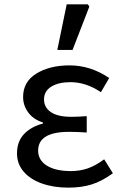

<svg xmlns="http://www.w3.org/2000/svg" viewBox="-20 -848 566 881"><path d="M58 -144Q58 -199 90.5 -233Q123 -267 177 -281V-286Q133 -300 109.5 -332Q86 -364 86 -403Q86 -473 147 -510.5Q208 -548 299 -548Q396 -548 481 -490L443 -425Q375 -471 303 -471Q249 -471 215.5 -450.5Q182 -430 182 -392Q182 -355 213.5 -333.5Q245 -312 307 -312Q338 -312 378 -315V-240Q336 -243 297 -243Q155 -243 155 -157Q155 -113 195 -88Q235 -63 305 -63Q347 -63 383 -75.5Q419 -88 458 -117L498 -53Q447 -16 400 -1.5Q353 13 294 13Q226 13 172.5 -6Q119 -25 88.5 -60.5Q58 -96 58 -144ZM286 -828H383L390 -818L313 -619H243Z"/></svg>

Font: Nebula Sans Medium
Style: Regular
Weight: 500
Designer: Paul D. Hunt for Adobe (as Source Sans)
Foundry: Nebula Entertainment & Broadcasting LLC
Version: Version 1.010